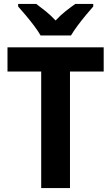

<svg xmlns="http://www.w3.org/2000/svg" viewBox="-20 -954 564 974"><path d="M335 0H189V-591H18V-714H506V-591H335ZM186 -774Q174 -795 153.5 -822.5Q133 -850 111 -876Q89 -902 72 -921V-934H164Q186 -918 212 -897Q238 -876 262 -850Q287 -877 313 -897.5Q339 -918 362 -934H453V-921Q437 -903 415 -876.5Q393 -850 373 -823Q353 -796 340 -774Z"/></svg>

Font: Noto Sans Devanagari UI SemiCondensed
Style: Bold
Weight: 700
Width: 4
Designer: Jelle Bosma - Monotype Design Team
Foundry: Monotype Imaging Inc.
Version: Version 2.004; ttfautohint (v1.8.4.7-5d5b)